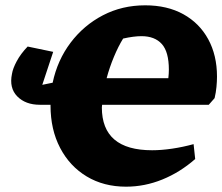

<svg xmlns="http://www.w3.org/2000/svg" viewBox="-20 -688 836 722"><path d="M130 -294Q76 -294 45 -325.5Q14 -357 25 -410Q28 -430 43 -458Q58 -486 84 -513L180 -493L139 -369L178 -377Q196 -462 245.5 -527.5Q295 -593 367 -630.5Q439 -668 526 -668Q609 -668 669.5 -634.5Q730 -601 763 -540.5Q796 -480 796 -400Q796 -382 794 -361Q792 -340 787 -319L765 -294H364Q363 -289 363 -284Q363 -123 552 -123Q587 -123 627.5 -129Q668 -135 708 -146L714 -90Q657 -40 590.5 -13Q524 14 454 14Q370 14 306 -24.5Q242 -63 206 -132Q170 -201 170 -291V-294ZM512 -552Q483 -552 443 -543Q425 -514 408.5 -474.5Q392 -435 381 -394H613Q615 -411 615 -426Q615 -493 588.5 -522.5Q562 -552 512 -552Z"/></svg>

Font: Piazzolla ExtraBold
Style: Italic
Weight: 800
Italic angle: -11.3°
Designer: Juan Pablo del Peral
Foundry: Huerta Tipografica
Version: Version 1.330